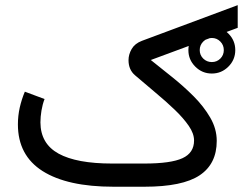

<svg xmlns="http://www.w3.org/2000/svg" viewBox="-20 -708 951 728"><path d="M694.3 -518.1Q694.3 -554.7 720.5 -580.8Q746.6 -606.9 783.2 -606.9Q819.8 -606.9 845.9 -580.8Q872.1 -554.7 872.1 -518.1Q872.1 -481.4 845.9 -455.3Q819.8 -429.2 783.2 -429.2Q746.6 -429.2 720.5 -455.3Q694.3 -481.4 694.3 -518.1ZM737.3 -518.1Q737.3 -499 750.7 -485.8Q764.2 -472.7 783.2 -472.7Q802.2 -472.7 815.4 -485.8Q828.6 -499 828.6 -518.1Q828.6 -537.1 815.4 -550.5Q802.2 -564 783.2 -564Q764.2 -564 750.7 -550.5Q737.3 -537.1 737.3 -518.1ZM527.3 -87.9Q627.9 -87.9 671.9 -108.2Q715.8 -128.4 715.8 -175.3Q715.8 -201.7 695.8 -230.7Q675.8 -259.8 643.1 -291.3Q610.4 -322.8 570.8 -355.7Q531.2 -388.7 492.2 -422.4Q467.3 -443.4 467.3 -480Q467.3 -501.5 479.2 -522.2Q491.2 -543 518.1 -553.2L881.3 -688.5V-602.5L551.8 -480.5Q588.9 -450.7 632.1 -416.3Q675.3 -381.8 713.9 -343.3Q752.4 -304.7 777.1 -262.2Q801.8 -219.7 801.8 -173.8Q801.8 -86.4 736.8 -43.2Q671.9 0 527.8 0H410.2Q235.4 0 141.6 -59.3Q47.9 -118.7 47.9 -236.3Q47.9 -269 54.9 -300.3Q62 -331.5 74.2 -360.4L148.9 -332.5Q141.1 -312 137.2 -288.6Q133.3 -265.1 133.3 -243.7Q133.8 -163.1 202.1 -125.5Q270.5 -87.9 405.3 -87.9Z"/></svg>

Font: Vazir WOL-UI
Style: Regular-WOL-UI
Weight: 400
Designer: Saber Rastikerdar
Foundry: Saber Rastikerdar
Version: Version 30.1.0